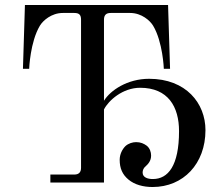

<svg xmlns="http://www.w3.org/2000/svg" viewBox="-20 -732 894 770"><path d="M72 -456H97C97 -457 101 -564 140 -629C152 -649 186 -680 232 -680H278C298 -680 305 -672 305 -653V-59C305 -41 296 -32 278 -32H182V0H397V-293C415 -329 472 -380 542 -380C654 -380 698 -304 698 -206C698 -67 654 -14 593 -14C573 -14 552 -20 552 -40C552 -48 555 -58 564 -65C574 -74 586 -87 586 -108C586 -122 581 -138 568 -148C557 -156 544 -162 526 -162C512 -162 495 -157 483 -146C470 -133 460 -113 460 -91C460 -57 471 -32 495 -12C520 9 555 18 592 18C715 18 804 -75 804 -210C804 -318 726 -416 578 -416C491 -416 423 -370 397 -328V-653C397 -672 406 -680 424 -680H502C548 -680 582 -649 594 -629C633 -564 637 -457 637 -456H662L654 -712H80Z"/></svg>

Font: Old Standard
Style: Regular
Weight: 400
Designer: Alexey Kryukov <alexios@thessalonica.org.ru>
Version: Version 2.0